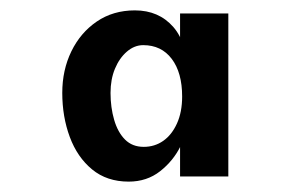

<svg xmlns="http://www.w3.org/2000/svg" viewBox="-20 -741 560 370"><path d="M228 -391Q186 -391 157.5 -414.5Q129 -438 114.5 -477Q100 -516 100 -562Q100 -606 117.5 -642Q135 -678 166.5 -699.5Q198 -721 240 -721Q286 -721 314 -689Q342 -657 342 -592L327 -648V-715H420V-401H327V-474L342 -512Q342 -488 328 -459.5Q314 -431 288.5 -411Q263 -391 228 -391ZM257 -458Q278 -458 294.5 -469.5Q311 -481 321 -503Q331 -525 331 -555Q331 -601 311 -627.5Q291 -654 256 -654Q239 -654 224.5 -641.5Q210 -629 201.5 -608.5Q193 -588 193 -562Q193 -534 200 -510Q207 -486 221 -472Q235 -458 257 -458Z"/></svg>

Font: Lexend Zetta
Style: Regular
Weight: 400
Designer: Bonnie Shaver-Troup, Thomas Jockin
Foundry: Lexend
Version: Version 1.007